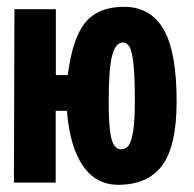

<svg xmlns="http://www.w3.org/2000/svg" viewBox="-20 -525 558 552"><path d="M328.1 -95.7Q341.8 -95.7 350.1 -107.2Q358.4 -118.7 363 -149.2Q367.7 -179.7 367.7 -232.9Q367.7 -300.8 364 -338.1Q360.4 -375.5 353 -389.2Q345.7 -402.8 333 -402.8Q312 -402.8 302.2 -364.7Q292.5 -326.7 292.5 -230.5Q292.5 -156.2 300.5 -126Q308.6 -95.7 328.1 -95.7ZM336.4 -505.4Q412.6 -505.4 450.2 -440.9Q487.8 -376.5 487.8 -233.4Q487.8 -105 446.3 -49.3Q404.8 6.3 319.8 6.3Q255.9 6.3 218.3 -48.3Q180.7 -103 172.4 -206.5H140.1V0H20L21.5 -498.5H140.6V-309.1H174.8Q188.5 -416 225.6 -460.7Q262.7 -505.4 336.4 -505.4Z"/></svg>

Font: Fantasque Sans Mono
Style: Bold
Weight: 700
Monospace: yes
Designer: Jany Belluz
Version: Version 1.8.0 ; ttfautohint (v1.8.2)